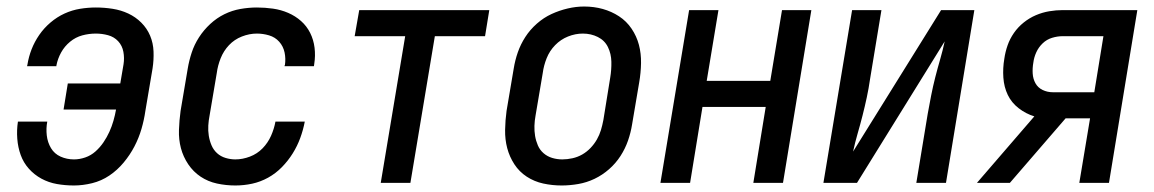

<svg xmlns="http://www.w3.org/2000/svg" viewBox="-20 -561 3540 589"><path d="M207 8Q180 8 154.5 3.5Q129 -1 107 -13Q85 -25 68.5 -43.5Q52 -62 43.5 -85.5Q35 -109 33 -135.5Q31 -162 35 -188H125Q121 -167 123.5 -145.5Q126 -124 136.5 -106.5Q147 -89 166 -80.5Q185 -72 207 -72Q224 -72 241.5 -78Q259 -84 273 -96.5Q287 -109 297.5 -124.5Q308 -140 315.5 -156.5Q323 -173 328 -190.5Q333 -208 336 -225H175L188 -305H349L359 -364Q362 -383 358.5 -402Q355 -421 342.5 -434.5Q330 -448 311.5 -453Q293 -458 274 -458Q253 -458 232.5 -452.5Q212 -447 195 -433Q178 -419 167.5 -400Q157 -381 153 -360Q153 -360 153 -359Q153 -358 153 -358H63Q63 -359 63.5 -360Q64 -361 64 -362Q68 -387 77 -410Q86 -433 100.5 -454Q115 -475 135 -492Q155 -509 178 -519.5Q201 -530 225.5 -534Q250 -538 274 -538Q300 -538 325.5 -534Q351 -530 373.5 -519.5Q396 -509 413.5 -491.5Q431 -474 440.5 -451.5Q450 -429 451 -403Q452 -377 448 -351L426 -221Q422 -193 414 -165.5Q406 -138 392.5 -112Q379 -86 359.5 -62.5Q340 -39 315.5 -22.5Q291 -6 262.5 1Q234 8 207 8Z M702 8Q673 8 645.5 2Q618 -4 595.5 -19Q573 -34 557.5 -57Q542 -80 535 -106.5Q528 -133 529 -162.5Q530 -192 534 -221L556 -351Q560 -375 568 -399.5Q576 -424 590.5 -446.5Q605 -469 625 -487.5Q645 -506 668.5 -517.5Q692 -529 717.5 -533.5Q743 -538 768 -538Q793 -538 817.5 -534.5Q842 -531 864 -521.5Q886 -512 903.5 -496.5Q921 -481 931.5 -460Q942 -439 945 -414.5Q948 -390 944 -365Q944 -363 943.5 -361Q943 -359 943 -358H853Q853 -359 853 -360Q853 -361 854 -361Q857 -381 853 -400Q849 -419 836.5 -433Q824 -447 805.5 -452.5Q787 -458 768 -458Q745 -458 722 -449Q699 -440 682.5 -422.5Q666 -405 657 -382.5Q648 -360 645 -337L623 -207Q620 -192 619 -176Q618 -160 620.5 -144.5Q623 -129 629 -115Q635 -101 646 -91Q657 -81 672 -76.5Q687 -72 702 -72Q724 -72 746.5 -80.5Q769 -89 785.5 -106Q802 -123 811.5 -144.5Q821 -166 825 -188H915Q910 -162 901 -137.5Q892 -113 878 -90.5Q864 -68 845 -48.5Q826 -29 802.5 -16Q779 -3 753.5 2.5Q728 8 702 8Z M1148 0 1223 -450H1068L1082 -530H1481L1468 -450H1314L1239 0Z M1703 8Q1674 8 1646.5 2Q1619 -4 1596 -19Q1573 -34 1558 -57Q1543 -80 1536 -106.5Q1529 -133 1529.5 -162.5Q1530 -192 1534 -221L1556 -351Q1560 -376 1568.5 -400.5Q1577 -425 1591.5 -447.5Q1606 -470 1627 -488.5Q1648 -507 1672 -518Q1696 -529 1721.5 -535Q1747 -541 1772 -541Q1802 -541 1829 -533.5Q1856 -526 1879 -511Q1902 -496 1917.5 -473Q1933 -450 1940 -423.5Q1947 -397 1946.5 -367.5Q1946 -338 1941 -309L1919 -179Q1915 -154 1906.5 -129.5Q1898 -105 1883.5 -82.5Q1869 -60 1848.5 -42Q1828 -24 1804 -12.5Q1780 -1 1754 3.5Q1728 8 1703 8ZM1705 -72Q1720 -72 1736 -75.5Q1752 -79 1766 -87Q1780 -95 1791.5 -107Q1803 -119 1811 -133Q1819 -147 1823.5 -162Q1828 -177 1831 -193L1852 -323Q1856 -347 1855.5 -371.5Q1855 -396 1845 -416.5Q1835 -437 1814 -447.5Q1793 -458 1768 -458Q1745 -458 1722.5 -449Q1700 -440 1683 -422.5Q1666 -405 1657 -382.5Q1648 -360 1645 -337L1623 -207Q1620 -191 1619.5 -175Q1619 -159 1621.5 -144Q1624 -129 1630 -115Q1636 -101 1647.5 -91Q1659 -81 1674 -76.5Q1689 -72 1705 -72Q1705 -72 1705 -72Q1705 -72 1705 -72Z M2006 0 2094 -530H2184L2148 -313H2343L2379 -530H2469L2382 0H2291L2329 -233H2135L2097 0Z M2506 0 2594 -530H2684L2649 -318Q2645 -290 2639 -262Q2633 -234 2626 -206.5Q2619 -179 2611 -151.5Q2603 -124 2597 -96L2867 -530H2969L2882 0H2791L2826 -212Q2831 -240 2836.5 -268Q2842 -296 2849 -323.5Q2856 -351 2864 -378.5Q2872 -406 2878 -434L2609 0Z M2977 0 3153 -204Q3127 -212 3105 -229Q3083 -246 3071.5 -270Q3060 -294 3058 -323Q3056 -352 3061 -381Q3064 -402 3071 -422Q3078 -442 3090.5 -460Q3103 -478 3120.5 -492Q3138 -506 3158 -514.5Q3178 -523 3199 -526.5Q3220 -530 3240 -530H3469L3382 0H3291L3324 -198H3249L3078 0ZM3210 -278H3337L3365 -450H3240Q3224 -450 3207.5 -445Q3191 -440 3178.5 -428Q3166 -416 3159 -400.5Q3152 -385 3150 -369Q3147 -352 3148 -335.5Q3149 -319 3156.5 -305.5Q3164 -292 3178.5 -285Q3193 -278 3210 -278Z"/></svg>

Font: Iosevka Curly Medium Oblique
Style: Regular
Weight: 500
Italic angle: -9°
Monospace: yes
Designer: Belleve Invis
Foundry: Belleve Invis
Version: Version 11.1.0; ttfautohint (v1.8.3)